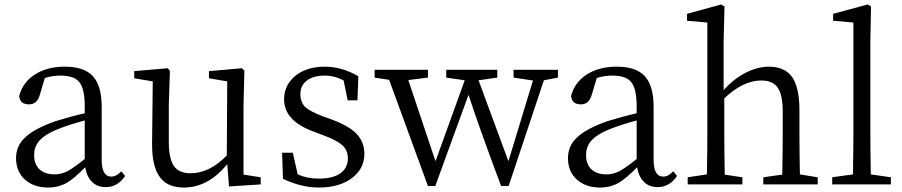

<svg xmlns="http://www.w3.org/2000/svg" viewBox="-20 -827 4046 861"><path d="M196 14Q133 14 94 -20Q52 -56 52 -118Q52 -171 89 -207Q129 -248 227 -283Q305 -307 360 -319V-351Q360 -431 334 -461Q310 -488 251 -488Q213 -488 181 -477L159 -403Q147 -359 110 -359Q69 -359 66 -397Q82 -458 136.5 -493Q191 -528 271 -528Q356 -528 395 -487Q436 -444 436 -348V-111Q436 -35 479 -35Q502 -35 524 -59L541 -38Q508 12 454 12Q416 12 392.5 -11.5Q369 -35 362 -77Q313 -27 281 -8Q242 14 196 14ZM225 -45Q255 -45 284 -60Q310 -74 360 -114V-287Q291 -268 248 -251Q181 -226 154 -193Q133 -167 133 -132Q133 -89 159 -66Q183 -45 225 -45Z M804 14Q733 14 699 -30Q661 -78 662 -184L665 -462L582 -476V-508L732 -521L742 -510L737 -358V-190Q737 -114 761 -81Q784 -50 834 -50Q920 -50 997 -130L999 -462L917 -476V-508L1065 -521L1076 -510L1072 -358V-44L1149 -32V0L1007 9L999 -91Q914 14 804 14Z M1409 14Q1332 14 1249 -25L1245 -142H1293L1315 -45Q1358 -26 1409 -26Q1474 -26 1508 -51Q1540 -75 1540 -117Q1540 -153 1515 -176Q1492 -197 1436 -218L1386 -237Q1254 -285 1254 -382Q1254 -443 1301 -484Q1352 -528 1437 -528Q1513 -528 1587 -485L1583 -377H1539L1521 -466Q1481 -488 1437 -488Q1384 -488 1355 -465Q1327 -443 1327 -405.5Q1327 -368 1350 -346Q1371 -327 1429 -305L1468 -291Q1546 -262 1581 -225Q1614 -188 1614 -137Q1614 -74 1563 -32Q1506 14 1409 14Z M1899 7 1725 -469 1660 -479V-514H1899V-479L1811 -468L1933 -104L2064 -467L1981 -479V-514H2210V-479L2126 -467L2260 -104L2370 -466L2283 -479V-514H2482V-479L2419 -467L2261 7H2227Q2123 -271 2081 -402L1932 7Z M2671 14Q2608 14 2569 -20Q2527 -56 2527 -118Q2527 -171 2564 -207Q2604 -248 2702 -283Q2780 -307 2835 -319V-351Q2835 -431 2809 -461Q2785 -488 2726 -488Q2688 -488 2656 -477L2634 -403Q2622 -359 2585 -359Q2544 -359 2541 -397Q2557 -458 2611.5 -493Q2666 -528 2746 -528Q2831 -528 2870 -487Q2911 -444 2911 -348V-111Q2911 -35 2954 -35Q2977 -35 2999 -59L3016 -38Q2983 12 2929 12Q2891 12 2867.5 -11.5Q2844 -35 2837 -77Q2788 -27 2756 -8Q2717 14 2671 14ZM2700 -45Q2730 -45 2759 -60Q2785 -74 2835 -114V-287Q2766 -268 2723 -251Q2656 -226 2629 -193Q2608 -167 2608 -132Q2608 -89 2634 -66Q2658 -45 2700 -45Z M3064 0V-32L3150 -45Q3152 -155 3152 -228V-726L3061 -734V-765L3214 -807L3229 -798L3225 -644V-423Q3269 -472 3322 -500Q3377 -528 3428 -528Q3498 -528 3531 -483Q3565 -436 3565 -332V-228Q3565 -155 3567 -45L3647 -32V0H3403V-32L3488 -44Q3490 -156 3490 -228V-328Q3490 -404 3466 -436Q3444 -466 3394 -466Q3312 -466 3228 -386V-228Q3228 -156 3230 -44L3309 -32V0Z M3712 0V-32L3805 -45Q3807 -163 3807 -228V-726L3716 -734V-765L3871 -807L3886 -798L3883 -644V-228Q3883 -163 3885 -45L3975 -32V0Z"/></svg>

Font: GenRyuMin TW R
Style: Regular
Weight: 400
Version: Version 1.501;PS 1;hotconv 16.6.51;makeotf.lib2.5.65220